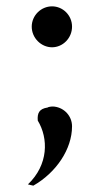

<svg xmlns="http://www.w3.org/2000/svg" viewBox="-20 -469 297 605"><path d="M207 -71C207 -103 183 -129 152 -133C145 -134 137 -133 131 -131L130 -130H129C104 -126 97 -113 99 -89C133 -33 133 50 68 112C73 113 79 115 85 116C157 75 207 1 207 -71ZM80 -385C80 -349 110 -320 144 -320C178 -320 207 -349 207 -385C207 -421 178 -449 144 -449C109 -449 80 -420 80 -385Z"/></svg>

Font: Bluebird
Style: LiExt
Weight: 300
Designer: Jasper
Foundry: Cannot Into Space Fonts
Version: Version 0.98